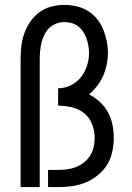

<svg xmlns="http://www.w3.org/2000/svg" viewBox="-20 -763 540 783"><path d="M64 0V-520Q64 -547 67 -574Q70 -601 79 -626.5Q88 -652 103.5 -674.5Q119 -697 140.5 -713Q162 -729 188.5 -736Q215 -743 242 -743Q267 -743 291.5 -737.5Q316 -732 337.5 -719Q359 -706 375 -686.5Q391 -667 400.5 -644Q410 -621 415 -596.5Q420 -572 420 -547Q420 -523 415 -499Q410 -475 400.5 -453.5Q391 -432 376 -412.5Q361 -393 343 -378Q367 -366 387 -347.5Q407 -329 420 -305.5Q433 -282 438.5 -255Q444 -228 444 -201Q444 -173 438 -144.5Q432 -116 417 -91.5Q402 -67 379 -48.5Q356 -30 329.5 -19Q303 -8 274.5 -4Q246 0 217 0H176V-70H217Q236 -70 254.5 -72.5Q273 -75 290.5 -82Q308 -89 323 -101Q338 -113 348 -129Q358 -145 362 -163.5Q366 -182 366 -201Q366 -229 355.5 -256.5Q345 -284 323 -301.5Q301 -319 273 -325.5Q245 -332 217 -332V-403Q244 -403 268.5 -415Q293 -427 309.5 -447.5Q326 -468 334.5 -494Q343 -520 343 -546Q343 -561 340.5 -576Q338 -591 333 -605.5Q328 -620 319.5 -633Q311 -646 299 -655.5Q287 -665 272 -669Q257 -673 242 -673Q225 -673 208.5 -666.5Q192 -660 180 -648Q168 -636 160.5 -620.5Q153 -605 149 -588Q145 -571 143.5 -554Q142 -537 142 -520V0Z"/></svg>

Font: Iosevka MaddieWtf
Style: Regular
Weight: 400
Monospace: yes
Designer: Belleve Invis
Foundry: Belleve Invis
Version: Version 31.3.0; ttfautohint (v1.8.3)